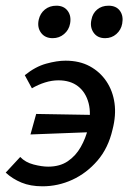

<svg xmlns="http://www.w3.org/2000/svg" viewBox="-24 -643 459 674"><path d="M125 11Q83 11 51.5 -2Q20 -15 -4 -37L47 -92Q65 -73 94 -65.5Q123 -58 145 -58Q186 -58 214 -77Q242 -96 259.5 -127Q277 -158 285 -192Q297 -243 287 -281Q277 -319 250 -340Q223 -361 181 -361Q158 -361 134 -353.5Q110 -346 88 -333L63 -379Q100 -409 138 -419.5Q176 -430 206 -430Q255 -430 291 -410.5Q327 -391 349.5 -357.5Q372 -324 378 -281Q384 -238 371 -188Q356 -123 318 -79Q280 -35 230 -12Q180 11 125 11ZM83 -171 103 -243 337 -239 319 -180ZM161 -509Q134 -509 120 -528Q106 -547 112 -574Q117 -596 133.5 -609.5Q150 -623 174 -623Q200 -623 213.5 -605Q227 -587 222 -560Q218 -538 201 -523.5Q184 -509 161 -509ZM345 -509Q318 -509 304.5 -528.5Q291 -548 297 -574Q301 -596 317 -609.5Q333 -623 357 -623Q384 -623 397 -605Q410 -587 405 -560Q401 -538 384.5 -523.5Q368 -509 345 -509Z"/></svg>

Font: Ysabeau Office SemiBold
Style: Italic
Weight: 600
Italic angle: -12°
Designer: Christian Thalmann (Catharsis Fonts)
Version: Version 2.001;gftools[0.9.30]; featfreeze: tnum,lnum,ss02